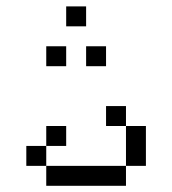

<svg xmlns="http://www.w3.org/2000/svg" viewBox="-20 -770 540 602"><path d="M187.5 -312.5V-375H125V-312.5H62.5V-250H125V-187.5H375V-250H125V-312.5ZM187.5 -562.5V-625H125V-562.5ZM312.5 -562.5V-625H250V-562.5ZM250 -687.5V-750H187.5V-687.5ZM375 -250H437.5Q437.5 -250 437.5 -375H375Q375 -375 375 -250ZM375 -375V-437.5H312.5V-375Z"/></svg>

Font: BFUnifontExMono
Style: Regular
Weight: 500
Version: Version 15.0.06